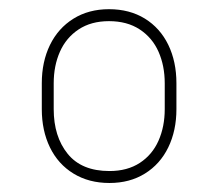

<svg xmlns="http://www.w3.org/2000/svg" viewBox="-20 -741 486 424"><path d="M220.7 -720.7Q266.1 -720.7 299.8 -700Q333.5 -679.2 351.6 -642.1Q369.6 -605 369.6 -557.1V-500Q369.6 -452.6 351.6 -415.5Q333.5 -378.4 300 -357.7Q266.6 -336.9 221.7 -336.9Q176.3 -336.9 142.3 -357.7Q108.4 -378.4 90.3 -415.5Q72.3 -452.6 72.3 -500V-557.1Q72.3 -604.5 90.3 -641.6Q108.4 -678.7 142.1 -699.7Q175.8 -720.7 220.7 -720.7ZM221.7 -363.3Q261.2 -363.3 288.8 -381.3Q316.4 -399.4 330.1 -430.4Q343.8 -461.4 343.8 -500V-557.1Q343.8 -595.7 330.1 -626.7Q316.4 -657.7 288.6 -676Q260.7 -694.3 220.7 -694.3Q181.2 -694.3 153.6 -676Q126 -657.7 112.3 -626.7Q98.6 -595.7 98.6 -557.1V-500Q98.6 -439.5 129.4 -401.4Q160.2 -363.3 221.7 -363.3Z"/></svg>

Font: Heebo Thin
Style: Regular
Weight: 250
Designer: Oded Ezer
Foundry: Meir Sadan
Version: Version 2.001; ttfautohint (v1.5.14-ce02) -l 8 -r 50 -G 200 